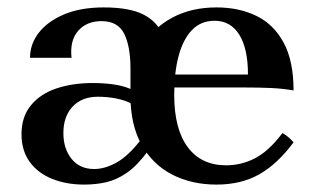

<svg xmlns="http://www.w3.org/2000/svg" viewBox="-20 -483 854 518"><path d="M432 -306V-127L336 -203L332 -243V-298Q332 -358 315 -392Q298 -426 254 -426Q214 -426 191 -400Q168 -374 173 -327H61Q61 -364 84.5 -394.5Q108 -425 152.5 -444Q197 -463 260 -463Q328 -463 365.5 -444.5Q403 -426 417.5 -391Q432 -356 432 -306ZM207 15Q159 15 120.5 -0.5Q82 -16 60 -46.5Q38 -77 38 -121Q38 -168 63.5 -199Q89 -230 132.5 -244.5Q176 -259 230 -259Q259 -259 285 -255.5Q311 -252 332 -243L336 -203Q316 -213 292.5 -217.5Q269 -222 244 -222Q201 -222 176 -195.5Q151 -169 151 -124Q151 -82 173 -54.5Q195 -27 234 -27Q263 -27 294.5 -44.5Q326 -62 360 -106L378 -74Q350 -36 322.5 -17Q295 2 267 8.5Q239 15 207 15ZM564 15Q497 15 444.5 -12Q392 -39 362 -92.5Q332 -146 332 -224Q332 -301 362 -354Q392 -407 444 -435Q496 -463 564 -463Q625 -463 672 -440Q719 -417 745.5 -367.5Q772 -318 772 -239Q743 -244 712 -245.5Q681 -247 639 -247H431V-282H649Q649 -352 625.5 -389.5Q602 -427 559 -427Q522 -427 498 -402Q474 -377 462 -332.5Q450 -288 450 -227Q450 -135 486.5 -86Q523 -37 590 -37Q631 -37 668 -56Q705 -75 742 -124Q751 -119 758 -113Q765 -107 772 -99Q729 -41 680 -13Q631 15 564 15Z"/></svg>

Font: Poltawski Nowy Medium
Style: Regular
Weight: 500
Version: Version 1.001;gftools[0.9.25]